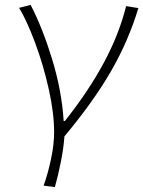

<svg xmlns="http://www.w3.org/2000/svg" viewBox="-20 -561 585 784"><path d="M201 -21Q201 -99 179 -197.5Q157 -296 123.5 -386Q90 -476 58 -529L105 -541Q153 -449 192.5 -320.5Q232 -192 240 -67H245Q341 -188 403.5 -304Q466 -420 495 -536L545 -528Q505 -395 434 -271.5Q363 -148 243 -4Q240 42 228.5 100Q217 158 204 203L158 197Q175 151 188 90Q201 29 201 -21Z"/></svg>

Font: Nebula Sans Light
Style: Regular
Weight: 300
Italic angle: -9°
Designer: Paul D. Hunt for Adobe (as Source Sans)
Foundry: Nebula Entertainment & Broadcasting LLC
Version: Version 1.010